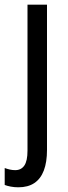

<svg xmlns="http://www.w3.org/2000/svg" viewBox="-46 -557 291 817"><path d="M32 240Q15 240 -0.5 237Q-16 234 -26 230V158Q-15 162 -4 164.5Q7 167 19 167Q44 167 57.5 147.5Q71 128 71 84V-537H154V81Q154 133 140.5 168.5Q127 204 100 222Q73 240 32 240Z"/></svg>

Font: Noto Sans Arabic Condensed
Style: Regular
Weight: 400
Width: 3
Designer: Monotype Design Team, Nadine Chahine, Nizar Qandah and Khaled Hosny
Foundry: Monotype Imaging Inc.
Version: Version 2.012